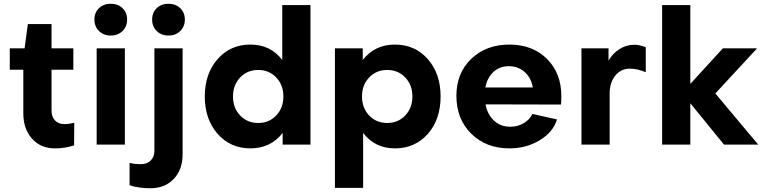

<svg xmlns="http://www.w3.org/2000/svg" viewBox="-20 -769 4064 1021"><path d="M104 -166V-398H32V-512H111L128 -641H254V-512H370V-398H254V-181Q254 -148 272.5 -128.5Q291 -109 322 -109Q345 -109 375 -116L374 4Q326 20 272 20Q196 20 150 -32Q104 -84 104 -166Z M644 -512V0H494V-512ZM482 -665Q482 -702 506.5 -725.5Q531 -749 569 -749Q607 -749 631.5 -725.5Q656 -702 656 -665Q656 -628 631.5 -604Q607 -580 569 -580Q531 -580 506.5 -604Q482 -628 482 -665Z M801 33V-512H951V52Q951 133 904 182.5Q857 232 780 232Q715 232 669 216V97Q693 104 730 104Q762 104 781.5 84.5Q801 65 801 33ZM789 -665Q789 -702 813.5 -725.5Q838 -749 876 -749Q914 -749 938.5 -725.5Q963 -702 963 -665Q963 -628 938.5 -604Q914 -580 876 -580Q838 -580 813.5 -604Q789 -628 789 -665Z M1481 -450V-742H1631V0H1483V-62Q1419 20 1312 20Q1205 20 1137 -57.5Q1069 -135 1069 -256Q1069 -377 1137 -454.5Q1205 -532 1312 -532Q1418 -532 1481 -450ZM1219 -256Q1219 -195 1257 -155Q1295 -115 1353 -115Q1411 -115 1449 -155Q1487 -195 1487 -256Q1487 -317 1449 -357Q1411 -397 1353 -397Q1295 -397 1257 -357Q1219 -317 1219 -256Z M1911 -62V230H1761V-512H1909V-450Q1973 -532 2080 -532Q2187 -532 2255 -454.5Q2323 -377 2323 -256Q2323 -134 2255 -57Q2187 20 2080 20Q1974 20 1911 -62ZM2173 -256Q2173 -317 2135 -357Q2097 -397 2039 -397Q1981 -397 1943 -357Q1905 -317 1905 -256Q1905 -195 1943 -155Q1981 -115 2039 -115Q2097 -115 2135 -155Q2173 -195 2173 -256Z M2693 -95Q2733 -95 2765 -114Q2797 -133 2811 -163L2942 -134Q2922 -67 2850.5 -23.5Q2779 20 2689 20Q2565 20 2486 -58Q2407 -136 2407 -260Q2407 -380 2486 -456Q2565 -532 2689 -532Q2812 -532 2888.5 -456Q2965 -380 2965 -258Q2965 -224 2963 -213L2562 -214Q2572 -160 2607 -127.5Q2642 -95 2693 -95ZM2561 -304H2813Q2806 -353 2771 -385Q2736 -417 2686 -417Q2637 -417 2604 -386.5Q2571 -356 2561 -304Z M3353 -531Q3381 -531 3414 -518V-385Q3368 -404 3330 -404Q3282 -404 3252 -367Q3222 -330 3222 -272V0H3072V-512H3216V-447Q3239 -486 3275 -508.5Q3311 -531 3353 -531Z M3501 -742H3651V-323L3824 -512H4006L3784 -272L4012 0H3830L3651 -220V0H3501Z"/></svg>

Font: Metropolitano
Style: Bold
Weight: 700
Designer: Fonts by Alex Slobzheninov & Chris M. Simpson / Changes by Cristiano Sobral
Foundry: Fonts by Alex Slobzheninov & Chris M. Simpson / Changes by Cristiano Sobral
Version: Version 1.00;August 30, 2020;FontCreator 13.0.0.2681 64-bit